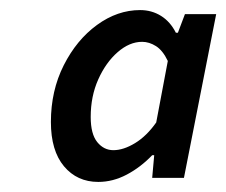

<svg xmlns="http://www.w3.org/2000/svg" viewBox="-20 -738 449 381"><path d="M175 -377Q133 -377 107 -408Q81 -439 81 -496Q81 -558 106.5 -608.5Q132 -659 172.5 -688.5Q213 -718 258 -718Q281 -718 299.5 -706.5Q318 -695 329 -673H333L347 -710H409L345 -385H282L286 -430H282Q259 -406 231.5 -391.5Q204 -377 175 -377ZM205 -440Q225 -440 248 -454Q271 -468 290 -495L313 -617Q303 -638 289.5 -646.5Q276 -655 262 -655Q237 -655 213.5 -634.5Q190 -614 175 -580.5Q160 -547 160 -506Q160 -472 173 -456Q186 -440 205 -440Z"/></svg>

Font: Source Sans 3 ExtraLight SemiBold
Style: Italic
Weight: 600
Italic angle: -11°
Version: Version 3.052;hotconv 1.1.0;makeotfexe 2.6.0